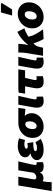

<svg xmlns="http://www.w3.org/2000/svg" viewBox="1506 -2524 1176 4299"><g transform="rotate(-90 2094.5 -375.0)"><path d="M91 -553H288L232 -234Q227 -202 227 -190Q227 -150 276 -150Q329 -150 374 -207L431 -553H631Q549 -214 549 -172Q549 -156 559 -149Q569 -142 582 -142Q594 -142 612 -144L611 -1Q572 14 523 14Q463 14 425.5 -6.5Q388 -27 384 -72Q384 -70 383.5 -68.5Q383 -67 384 -65H379Q359 -23 325 -6.5Q291 10 254 10Q209 10 184 -8Q166 88 164 193H-35Z M659 -140Q659 -191 698 -227.5Q737 -264 809 -281V-285Q773 -298 747.5 -327.5Q722 -357 722 -399Q722 -452 757.5 -489.5Q793 -527 851 -546.5Q909 -566 976 -566Q1056 -566 1147 -539L1108 -403Q1059 -418 1017 -418Q966 -418 940.5 -405.5Q915 -393 915 -372Q915 -342 975 -342Q1001 -342 1039 -352L1060 -219Q948 -219 903.5 -207Q859 -195 859 -168Q859 -151 879.5 -143Q900 -135 935 -135Q990 -135 1057 -170L1135 -51Q1076 -17 1018 -2Q960 13 883 13Q823 13 772 -4.5Q721 -22 690 -56.5Q659 -91 659 -140Z M1156 -234Q1156 -333 1204 -405.5Q1252 -478 1329 -515.5Q1406 -553 1490 -553H1828L1805 -394Q1725 -405 1652 -409V-405Q1677 -382 1693 -342.5Q1709 -303 1709 -255Q1709 -182 1670.5 -121Q1632 -60 1563 -23.5Q1494 13 1406 13Q1338 13 1281 -15Q1224 -43 1190 -99Q1156 -155 1156 -234ZM1526 -300Q1526 -348 1511 -372.5Q1496 -397 1469 -397Q1416 -397 1385 -351.5Q1354 -306 1354 -232Q1354 -185 1373 -163.5Q1392 -142 1420 -142Q1449 -142 1473 -161Q1497 -180 1511.5 -215.5Q1526 -251 1526 -300Z M1833 -138Q1833 -171 1838 -199L1900 -553H2098L2090 -520Q2051 -353 2034 -273.5Q2017 -194 2017 -175Q2017 -158 2026.5 -150Q2036 -142 2050 -142Q2069 -142 2079 -144L2081 -1Q2036 14 1980 14Q1905 14 1869 -23.5Q1833 -61 1833 -138Z M2266 -139Q2266 -167 2272 -199L2311 -402H2147L2169 -546L2256 -553H2690L2669 -402H2501Q2450 -203 2450 -173Q2450 -157 2460 -149.5Q2470 -142 2484 -142Q2507 -142 2537 -146V-3Q2473 14 2412 14Q2338 14 2302 -23.5Q2266 -61 2266 -139Z M2707 -138Q2707 -171 2712 -199L2774 -553H2972L2964 -520Q2925 -353 2908 -273.5Q2891 -194 2891 -175Q2891 -158 2900.5 -150Q2910 -142 2924 -142Q2943 -142 2953 -144L2955 -1Q2910 14 2854 14Q2779 14 2743 -23.5Q2707 -61 2707 -138Z M3067 -513Q3067 -541 3066 -553H3261Q3262 -525 3259 -486Q3256 -447 3250 -411L3237 -337H3242Q3368 -502 3530 -575L3609 -417Q3524 -393 3420 -324Q3442 -232 3484 -157.5Q3526 -83 3587 0L3371 13Q3310 -89 3273 -214Q3235 -183 3215.5 -145Q3196 -107 3182 -32L3176 0H2994L3056 -373Q3067 -441 3067 -513Z M3609 -238Q3609 -336 3656 -410.5Q3703 -485 3778 -525.5Q3853 -566 3936 -566Q4008 -566 4066 -535.5Q4124 -505 4157.5 -448Q4191 -391 4191 -315Q4191 -218 4144 -143Q4097 -68 4021.5 -27.5Q3946 13 3864 13Q3792 13 3734 -17.5Q3676 -48 3642.5 -105Q3609 -162 3609 -238ZM3992 -317Q3992 -364 3973.5 -387Q3955 -410 3922 -410Q3872 -410 3839.5 -361.5Q3807 -313 3807 -236Q3807 -142 3879 -142Q3911 -142 3936.5 -164Q3962 -186 3977 -226Q3992 -266 3992 -317ZM3966 -943H4164L4177 -922L4031 -692H3896Z"/></g></svg>

Font: Nebula Sans Black
Style: Regular
Weight: 900
Italic angle: -9°
Designer: Paul D. Hunt for Adobe (as Source Sans)
Foundry: Nebula Entertainment & Broadcasting LLC
Version: Version 1.010